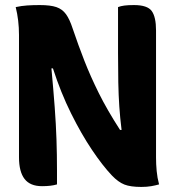

<svg xmlns="http://www.w3.org/2000/svg" viewBox="-20 -728 690 758"><path d="M205 0Q182 7 146 7Q99 7 77 -21.5Q55 -50 55 -107V-590Q55 -648 42 -700Q65 -705 87.5 -706.5Q110 -708 137 -708Q179 -708 202.5 -700Q226 -692 240.5 -672Q255 -652 267 -615Q289 -550 313 -488.5Q337 -427 370 -360.5Q403 -294 454 -215H460Q454 -263 451 -307.5Q448 -352 447 -402.5Q446 -453 446 -520V-700Q456 -704 470.5 -706Q485 -708 509 -708Q562 -708 579 -684.5Q596 -661 596 -608V-106Q596 -80 598.5 -53Q601 -26 608 0Q594 4 577 7Q560 10 538 10Q495 10 471 0.5Q447 -9 422 -35Q385 -74 343 -136.5Q301 -199 260.5 -280.5Q220 -362 189 -458H183Q191 -372 196 -304.5Q201 -237 203 -177Q205 -117 205 -55Z"/></svg>

Font: Recursive Sn Csl St XBd
Style: Regular
Weight: 800
Version: Version 1.085;hotconv 1.1.0;makeotfexe 2.6.0; ttfautohint (v